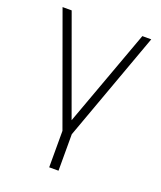

<svg xmlns="http://www.w3.org/2000/svg" viewBox="-134 -626 747 891"><g transform="rotate(20 239.0 -180.0)"><path d="M216 180V0L20 -540H65L239 -61L414 -540H458L262 0V180Z"/></g></svg>

Font: Vela Sans ExtLt
Style: Regular
Weight: 200
Designer: Principal design: Mikhail Sharanda - project Manrope.
Design modification: Ravid Balaliev
Foundry: Mikhail Sharanda
Version: Version 1.001